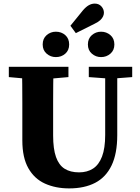

<svg xmlns="http://www.w3.org/2000/svg" viewBox="-20 -1028 779 1066"><path d="M364 18Q289 18 230 -8.5Q171 -35 137.5 -94Q104 -153 104 -248V-359Q104 -408 104 -457.5Q104 -507 103.5 -557.5Q103 -608 102 -657H277Q276 -609 275.5 -559Q275 -509 275 -459Q275 -409 275 -359V-276Q275 -201 291 -156Q307 -111 339 -91Q371 -71 419 -71Q464 -71 496.5 -92Q529 -113 546.5 -159Q564 -205 564 -279V-657H631V-278Q631 -175 599.5 -109.5Q568 -44 508.5 -13Q449 18 364 18ZM29 -600V-657H360V-600L214 -587H173ZM473 -600V-657H714V-600L610 -592H581ZM290 -711Q261 -711 239 -730Q217 -749 217 -781Q217 -814 239 -833Q261 -852 290 -852Q321 -852 342.5 -833Q364 -814 364 -781Q364 -749 342.5 -730Q321 -711 290 -711ZM401 -844 371 -885 440 -970Q457 -990 473 -999Q489 -1008 506 -1008Q529 -1008 543 -992.5Q557 -977 557 -957Q557 -948 552.5 -937.5Q548 -927 537 -916.5Q526 -906 505 -896ZM541 -711Q512 -711 490 -730Q468 -749 468 -781Q468 -814 490 -833Q512 -852 541 -852Q571 -852 593 -833Q615 -814 615 -781Q615 -749 593 -730Q571 -711 541 -711Z"/></svg>

Font: Source Serif 4 18pt
Style: Bold
Weight: 700
Designer: Frank Grießhammer
Foundry: Adobe Systems Incorporated
Version: Version 4.004;hotconv 1.0.116;makeotfexe 2.5.65601